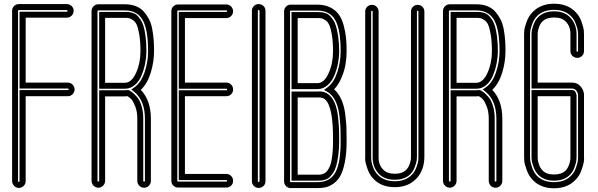

<svg xmlns="http://www.w3.org/2000/svg" viewBox="-20 -816 3213 1032"><path d="M81 194Q71 194 63 189Q55 184 50 175.5Q45 167 45 157V-757Q45 -773 55.5 -783.5Q66 -794 81 -794H339Q354 -794 365 -783.5Q376 -773 376 -757Q376 -748 371 -739.5Q366 -731 357.5 -726Q349 -721 339 -721H118V-372H345Q355 -372 363 -367Q371 -362 376 -353.5Q381 -345 381 -336Q381 -321 370.5 -310Q360 -299 345 -299H118V157Q118 173 107 183.5Q96 194 81 194ZM81 -762Q77 -762 77 -757V157Q77 162 81 162Q85 162 85 157V-332H345Q349 -332 349 -336Q349 -340 345 -340H85V-753H339Q343 -753 343 -757.5Q343 -762 339 -762Z M718 156V-178Q718 -216 707 -244Q696 -272 686 -282.5Q676 -293 665 -299Q658 -298 651 -298H545V156Q545 166 540 174.5Q535 183 526.5 188Q518 193 508.5 193Q499 193 490.5 188Q482 183 477 174.5Q472 166 472 156V-756Q472 -771 482.5 -782Q493 -793 509 -793H651Q685 -793 711 -782.5Q737 -772 753.5 -753Q770 -734 781.5 -711.5Q793 -689 798.5 -658.5Q804 -628 806 -601Q808 -574 808 -541Q808 -484 790.5 -426Q773 -368 737 -333Q791 -276 791 -178V156Q791 171 780.5 182Q770 193 754.5 193Q739 193 728.5 182Q718 171 718 156ZM670 -332 675 -330Q683 -326 692.5 -318.5Q702 -311 716.5 -294.5Q731 -278 740.5 -247.5Q750 -217 750 -178V156Q750 160 754.5 160Q759 160 759 156V-178Q759 -274 702 -322L686 -335L703 -347Q738 -372 757 -427.5Q776 -483 776 -541Q776 -658 746.5 -709Q717 -760 651 -760H509Q504 -760 504 -756V156Q504 160 508.5 160Q513 160 513 156V-331H651Q658 -331 665 -332ZM651 -339H513V-752H651Q663 -752 670.5 -751.5Q678 -751 692 -747Q706 -743 714.5 -735.5Q723 -728 734 -712.5Q745 -697 751.5 -675.5Q758 -654 762.5 -619.5Q767 -585 767 -541Q767 -510 760.5 -476.5Q754 -443 741 -411Q728 -379 704.5 -359Q681 -339 651 -339ZM545 -371H651Q688 -371 712 -426Q735 -477 735 -541Q735 -592 729 -628Q723 -664 715.5 -681.5Q708 -699 694.5 -708Q681 -717 673 -718.5Q665 -720 651 -720H545Z M1197 192H937Q922 192 911.5 181.5Q901 171 901 156V-756Q901 -771 911.5 -781.5Q922 -792 937 -792H1197Q1207 -792 1215 -787Q1223 -782 1228 -773.5Q1233 -765 1233 -756Q1233 -741 1222.5 -730Q1212 -719 1197 -719H974V-372H1197Q1212 -372 1222.5 -361Q1233 -350 1233 -335Q1233 -320 1222.5 -309.5Q1212 -299 1197 -299H974V119H1197Q1212 119 1222.5 130Q1233 141 1233 156Q1233 171 1222.5 181.5Q1212 192 1197 192ZM937 -760Q933 -760 933 -756V156Q933 160 937 160H1197Q1201 160 1201 156Q1201 152 1197 152H941V-331H1197Q1201 -331 1201 -335Q1201 -339 1197 -339H941V-752H1197Q1201 -752 1201 -756Q1201 -760 1197 -760Z M1334 158V-758Q1334 -773 1344.5 -783.5Q1355 -794 1370.5 -794Q1386 -794 1396.5 -783.5Q1407 -773 1407 -758V158Q1407 173 1396.5 183.5Q1386 194 1370.5 194Q1355 194 1344.5 183.5Q1334 173 1334 158ZM1366 -758V158Q1366 162 1370.5 162Q1375 162 1375 158V-758Q1375 -762 1370.5 -762Q1366 -762 1366 -758Z M1686 195H1543Q1528 195 1517.5 184.5Q1507 174 1507 159V-755Q1507 -770 1517.5 -780.5Q1528 -791 1543 -791H1686Q1726 -791 1755.5 -776Q1785 -761 1801.5 -737.5Q1818 -714 1827.5 -678.5Q1837 -643 1840 -611.5Q1843 -580 1843 -540Q1843 -505 1837 -469.5Q1831 -434 1815 -397Q1799 -360 1776 -336Q1776 -336 1777 -335Q1800 -314 1815 -280.5Q1830 -247 1835.5 -203Q1841 -159 1842 -132.5Q1843 -106 1843 -66V-56Q1843 8 1833.5 55.5Q1824 103 1809.5 129Q1795 155 1773 170.5Q1751 186 1731 190.5Q1711 195 1686 195ZM1543 -759Q1539 -759 1539 -755V159Q1539 163 1543 163H1686Q1753 163 1782 112Q1811 61 1811 -56V-66Q1811 -104 1810 -128Q1809 -152 1804.5 -192.5Q1800 -233 1787.5 -263Q1775 -293 1755 -311Q1750 -316 1742 -321L1722 -333L1741 -347Q1775 -373 1793 -428Q1811 -483 1811 -540Q1811 -657 1782 -708Q1753 -759 1686 -759ZM1686 155H1547V-324H1686Q1724 -328 1750 -305Q1769 -288 1780.5 -259Q1792 -230 1796.5 -190.5Q1801 -151 1802 -127Q1803 -103 1803 -66H1786H1803V-56Q1803 -13 1798 21.5Q1793 56 1786.5 78Q1780 100 1769 115.5Q1758 131 1749.5 138.5Q1741 146 1727 150Q1713 154 1705.5 154.5Q1698 155 1686 155ZM1580 123H1686Q1696 123 1701.5 122.5Q1707 122 1717 118.5Q1727 115 1733.5 108.5Q1740 102 1747.5 89Q1755 76 1759.5 57.5Q1764 39 1767 10Q1770 -19 1770 -56V-66Q1771 -242 1728 -281Q1713 -294 1690 -292Q1688 -292 1686 -292H1580ZM1686 -337H1547V-751H1686Q1698 -751 1705.5 -750.5Q1713 -750 1727 -746Q1741 -742 1749.5 -734.5Q1758 -727 1769 -711.5Q1780 -696 1786.5 -674Q1793 -652 1798 -617.5Q1803 -583 1803 -540Q1803 -508 1796.5 -474.5Q1790 -441 1776.5 -409Q1763 -377 1739.5 -357Q1716 -337 1686 -337ZM1580 -369H1686Q1723 -369 1747 -424Q1770 -475 1770 -540Q1770 -591 1764 -627Q1758 -663 1750.5 -680.5Q1743 -698 1729.5 -707Q1716 -716 1708 -717.5Q1700 -719 1686 -719H1580Z M2102 190Q2030 190 1988 146Q1967 125 1956 94Q1945 63 1943.5 49.5Q1942 36 1943 27V-754Q1943 -769 1953.5 -779.5Q1964 -790 1979 -790Q1994 -790 2004.5 -779.5Q2015 -769 2015 -754V28Q2014 70 2040 96Q2061 118 2102 118Q2143 118 2164 96Q2175 85 2181.5 66.5Q2188 48 2188.5 40Q2189 32 2189 27V-754Q2189 -769 2199.5 -779.5Q2210 -790 2225 -790Q2240 -790 2250.5 -779.5Q2261 -769 2261 -754V26Q2261 32 2260.5 41.5Q2260 51 2256.5 70Q2253 89 2242.5 109.5Q2232 130 2216 146Q2173 190 2102 190ZM1975 -754V27Q1975 29 1975 31Q1975 33 1975.5 40Q1976 47 1977 54Q1978 61 1981 70.5Q1984 80 1987.5 88.5Q1991 97 1997 106.5Q2003 116 2011 124Q2044 158 2102 158Q2160 158 2193 124Q2210 107 2219 81Q2228 55 2228.5 44.5Q2229 34 2229 27V26V-754Q2229 -758 2225 -758Q2221 -758 2221 -754V27Q2221 34 2220 44.5Q2219 55 2210.5 79Q2202 103 2187 119Q2156 150 2102 150Q2047 150 2017 119Q1982 83 1983 27V-754Q1983 -758 1979 -758Q1975 -758 1975 -754Z M2607 156V-178Q2607 -216 2596 -244Q2585 -272 2575 -282.5Q2565 -293 2554 -299Q2547 -298 2540 -298H2434V156Q2434 166 2429 174.5Q2424 183 2415.5 188Q2407 193 2397.5 193Q2388 193 2379.5 188Q2371 183 2366 174.5Q2361 166 2361 156V-756Q2361 -771 2371.5 -782Q2382 -793 2398 -793H2540Q2574 -793 2600 -782.5Q2626 -772 2642.5 -753Q2659 -734 2670.5 -711.5Q2682 -689 2687.5 -658.5Q2693 -628 2695 -601Q2697 -574 2697 -541Q2697 -484 2679.5 -426Q2662 -368 2626 -333Q2680 -276 2680 -178V156Q2680 171 2669.5 182Q2659 193 2643.5 193Q2628 193 2617.5 182Q2607 171 2607 156ZM2559 -332 2564 -330Q2572 -326 2581.5 -318.5Q2591 -311 2605.5 -294.5Q2620 -278 2629.5 -247.5Q2639 -217 2639 -178V156Q2639 160 2643.5 160Q2648 160 2648 156V-178Q2648 -274 2591 -322L2575 -335L2592 -347Q2627 -372 2646 -427.5Q2665 -483 2665 -541Q2665 -658 2635.5 -709Q2606 -760 2540 -760H2398Q2393 -760 2393 -756V156Q2393 160 2397.5 160Q2402 160 2402 156V-331H2540Q2547 -331 2554 -332ZM2540 -339H2402V-752H2540Q2552 -752 2559.5 -751.5Q2567 -751 2581 -747Q2595 -743 2603.5 -735.5Q2612 -728 2623 -712.5Q2634 -697 2640.5 -675.5Q2647 -654 2651.5 -619.5Q2656 -585 2656 -541Q2656 -510 2649.5 -476.5Q2643 -443 2630 -411Q2617 -379 2593.5 -359Q2570 -339 2540 -339ZM2434 -371H2540Q2577 -371 2601 -426Q2624 -477 2624 -541Q2624 -592 2618 -628Q2612 -664 2604.5 -681.5Q2597 -699 2583.5 -708Q2570 -717 2562 -718.5Q2554 -720 2540 -720H2434Z M2958 196Q2886 196 2843 151Q2822 129 2810.5 96.5Q2799 64 2798 49.5Q2797 35 2797 26V-630Q2797 -638 2798 -652Q2799 -666 2810 -697.5Q2821 -729 2843 -751Q2886 -796 2958 -796Q3031 -796 3074 -751Q3095 -730 3106 -698Q3117 -666 3118 -652.5Q3119 -639 3119 -630V-542Q3119 -526 3108.5 -515.5Q3098 -505 3083 -505Q3068 -505 3057 -515.5Q3046 -526 3046 -542V-631Q3047 -674 3021 -700Q3000 -722 2958 -722Q2917 -722 2895 -700Q2884 -689 2877.5 -670.5Q2871 -652 2870.5 -643.5Q2870 -635 2870 -630V-372H3055Q3082 -372 3099 -353.5Q3116 -335 3119 -311Q3119 -308 3119 -306V29Q3120 37 3118.5 51Q3117 65 3106 97Q3095 129 3073 151Q3030 196 2958 196ZM2958 -763Q2899 -763 2866 -729Q2849 -711 2840 -685Q2831 -659 2830 -648Q2829 -637 2829 -630V27Q2829 34 2830 45.5Q2831 57 2840 84Q2849 111 2866 129Q2900 163 2958 163Q3016 163 3050 128Q3067 111 3076 85Q3085 59 3086 47Q3087 35 3087 29V-306Q3086 -314 3083 -321Q3080 -328 3072.5 -334Q3065 -340 3055 -340H2837V-630Q2837 -637 2838 -648Q2839 -659 2847.5 -683Q2856 -707 2872 -723Q2903 -755 2958 -755Q3013 -755 3044 -723Q3079 -687 3079 -631V-542Q3079 -538 3083 -538Q3087 -538 3087 -542V-630Q3087 -637 3086 -648Q3085 -659 3076 -685Q3067 -711 3050 -728Q3017 -763 2958 -763ZM2958 155Q2904 155 2873 123Q2857 107 2848 82Q2839 57 2838 45.5Q2837 34 2837 27V-332H3055Q3073 -332 3078 -308L3079 -304V29Q3079 32 3078 45Q3077 58 3068.5 82Q3060 106 3044 123Q3013 155 2958 155ZM2870 -299V27Q2870 32 2870.5 41Q2871 50 2877.5 69Q2884 88 2896 100Q2917 122 2958 122Q2999 122 3021 100Q3032 88 3038.5 69.5Q3045 51 3045.5 42.5Q3046 34 3046 30V-299Z"/></svg>

Font: Soda Fountain
Style: Inline
Weight: 400
Version: Version 1.0